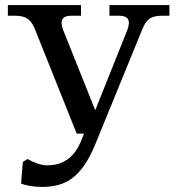

<svg xmlns="http://www.w3.org/2000/svg" viewBox="-20 -720 699 756"><path d="M118 -604 282 -194H311L298 -162C268 -92 221 -69 164 -69C142 -69 110 -81 88 -94L70 -82L63 3C81 10 112 16 145 16C233 16 299 -16 354 -149L540 -604C555 -641 571 -658 617 -658H647V-700H411V-658H450C485 -658 496 -640 481 -601L355 -286L229 -601C214 -640 225 -658 260 -658H299V-700H11V-658H40C85 -658 103 -641 118 -604Z"/></svg>

Font: LT Superior Serif Medium
Style: Regular
Weight: 500
Designer: Daniel Lyons
Foundry: LyonsType
Version: Version 2.120;FEAKit 1.0